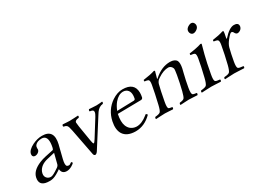

<svg xmlns="http://www.w3.org/2000/svg" viewBox="-20 -1272 2608 1909"><g transform="rotate(-30 1284.5 -318.0)"><path d="M337.9 -211.9 252 -191.9Q165.5 -171.9 139.6 -108.9Q136.2 -100.1 134.8 -91.8Q127.4 -56.2 152.8 -33.7Q169.4 -20 193.4 -20Q216.8 -20 282.7 -65.9Q287.6 -69.3 290 -70.8Q304.2 -81.1 308.1 -95.2ZM297.9 -45.9H295.9L273.4 -30.8Q218.3 5.4 181.2 8.8Q170.4 9.8 158.7 9.8Q53.7 9.8 57.6 -67.4Q58.1 -77.6 60.5 -87.9Q75.7 -159.7 177.2 -201.2Q209.5 -214.4 246.1 -222.2L340.3 -242.2Q345.2 -244.6 350.1 -263.2Q375 -379.4 317.9 -395Q310.5 -397 303.2 -397Q250 -397 226.1 -369.6Q219.2 -360.8 216.8 -352.1Q214.4 -339.4 214.8 -333Q216.3 -326.2 214.4 -315.9Q210.4 -298.3 187.5 -285.6Q174.8 -279.3 162.1 -278.8Q134.3 -278.8 131.8 -304.7Q131.3 -311.5 132.8 -317.9Q141.6 -358.9 207 -391.6Q262.2 -418.5 315.9 -418.9Q456.5 -418.9 418.5 -259.3Q418 -257.3 417.5 -256.8L382.3 -115.2Q365.7 -47.9 384.3 -35.2Q392.6 -30.3 404.3 -29.8Q416 -29.8 432.1 -43.5Q435.1 -45.9 437 -45.9Q444.8 -45.9 447.8 -37.6Q448.2 -34.7 448.2 -33.2Q446.8 -25.4 418.9 -8.8Q387.2 9.8 357.9 9.8Q303.2 9.3 297.9 -45.9Z M850.6 -391.1Q844.7 -402.8 855.5 -414.1Q871.1 -413.6 894 -411.6Q920.9 -409.2 939.5 -409.2Q954.1 -409.2 980 -411.6Q997.6 -413.6 1005.4 -414.1Q1011.2 -402.3 1000.5 -391.1Q955.1 -386.7 924.8 -343.8Q920.9 -337.9 902.3 -309.1L711.9 -9.8Q696.8 10.7 684.1 11.2Q668.5 9.8 664.6 -8.8L606.4 -310.1Q596.7 -362.3 585 -374.5Q571.8 -387.2 547.9 -390.6Q542 -402.3 552.7 -413.6Q569.3 -413.1 593.3 -411.1Q616.7 -409.2 630.4 -409.2Q647.5 -409.2 683.6 -411.1Q713.4 -413.1 728.5 -413.6Q734.4 -401.9 723.6 -390.6Q680.2 -387.2 677.2 -364.3Q676.8 -356 682.6 -315.9L712.9 -131.8Q718.8 -95.7 726.6 -95.7Q735.4 -97.7 754.9 -128.9L871.6 -315.9Q906.2 -371.1 878.4 -384.8Q867.7 -389.6 850.6 -391.1Z M1089.4 -258.8 1283.7 -264.2Q1297.4 -266.1 1300.3 -276.9Q1317.9 -359.9 1269.5 -387.7Q1253.9 -396 1235.4 -396Q1183.1 -396 1136.7 -341.8Q1107.9 -307.1 1089.4 -258.8ZM1317.4 -88.9Q1332 -85.9 1334 -73.2Q1252.4 9.3 1149.4 9.8Q1049.8 8.8 1011.2 -50.8Q978 -104 996.6 -192.9Q1022 -311.5 1119.1 -377.9Q1180.7 -418.9 1240.2 -418.9Q1375.5 -418.9 1376.5 -302.7Q1376.5 -278.3 1370.6 -251Q1365.7 -235.4 1349.1 -233.9L1080.1 -230Q1062.5 -145 1082 -96.2Q1104 -41.5 1160.6 -29.3Q1171.4 -26.9 1181.2 -26.9Q1241.2 -26.9 1306.2 -79.6Q1312 -84.5 1317.4 -88.9Z M1602.5 -340.8Q1689 -418.5 1786.1 -418.9Q1841.3 -418 1859.9 -386.2Q1873 -358.9 1861.3 -301.3Q1858.4 -287.1 1850.6 -257.8Q1831.1 -180.2 1817.9 -104Q1807.1 -41.5 1819.8 -29.3Q1829.6 -21 1863.8 -18.1Q1869.6 -6.8 1858.9 4.9Q1840.3 4.4 1813.5 2.4Q1782.7 0 1762 0Q1741.2 0 1710.9 2.4Q1683.1 4.4 1665 4.9Q1659.2 -6.3 1669.9 -18.1Q1710 -22 1721.2 -34.7Q1733.4 -49.8 1747.1 -104Q1768.1 -188 1782.7 -271Q1792.5 -327.6 1789.6 -340.8Q1789.1 -343.3 1788.1 -345.2Q1775.4 -376.5 1744.6 -378.9Q1688.5 -378.9 1624.5 -335.9Q1614.7 -329.1 1606.4 -323.2Q1588.4 -305.7 1582 -283.2Q1565.9 -222.7 1543.9 -104Q1532.2 -41.5 1543 -29.3Q1551.8 -21 1583 -18.1Q1588.9 -6.3 1578.1 4.9Q1559.6 4.4 1534.7 2.4Q1507.3 0 1487.8 0Q1464.8 0 1429.7 2.4Q1400.9 4.4 1383.8 4.9Q1377.9 -6.8 1388.7 -18.1Q1434.6 -22 1447.3 -34.2Q1461.4 -49.3 1474.1 -104Q1502.9 -224.6 1518.1 -312Q1525.9 -357.4 1512.2 -367.2Q1502 -373.5 1470.2 -377Q1469.2 -388.7 1471.7 -394Q1558.6 -405.8 1603.5 -420.9Q1614.3 -419.4 1613.8 -414.1Q1613.3 -413.1 1593.3 -340.8Q1590.8 -330.6 1597.7 -336.4Q1600.1 -338.4 1602.5 -340.8Z M2097.2 -599.1Q2102.5 -624.5 2134.8 -640.1Q2148.4 -646.5 2159.2 -647Q2186 -647 2195.3 -618.7Q2198.7 -606.4 2196.3 -595.2Q2191.4 -571.3 2162.1 -555.2Q2147.9 -547.4 2134.3 -546.9Q2109.4 -546.9 2099.1 -573.2Q2094.7 -586.4 2097.2 -599.1ZM2079.1 -108.9Q2066.9 -43.5 2079.6 -30.3Q2090.3 -21 2131.8 -18.1Q2137.7 -6.3 2127 4.9Q2107.4 4.4 2077.6 2.4Q2043 0 2020 0Q1996.6 0 1959 2.4Q1927.7 4.4 1909.7 4.9Q1903.8 -6.8 1914.6 -18.1Q1963.4 -22 1976.6 -34.7Q1991.7 -50.8 2005.9 -108.9Q2022 -175.3 2031.7 -220.7Q2037.6 -248.5 2048.3 -307.1Q2056.6 -354.5 2043 -364.3Q2032.2 -371.6 1997.6 -375Q1996.6 -387.2 1999.5 -393.1Q2089.4 -404.8 2138.7 -421.9Q2149.9 -420.9 2149.9 -415Q2149.4 -413.6 2122.1 -311.5Q2111.3 -270.5 2100.6 -219.7Q2095.2 -193.4 2079.1 -108.9Z M2314 -312Q2321.8 -356.4 2306.6 -366.7Q2295.4 -373.5 2265.6 -377Q2262.7 -385.3 2267.1 -394Q2341.3 -403.8 2391.1 -420.9Q2400.4 -419.9 2401.9 -415Q2402.8 -404.8 2390.6 -348.1Q2387.7 -335 2392.1 -335.4Q2394.5 -336.9 2396.5 -338.9Q2466.8 -418 2519.5 -418.9Q2568.8 -418.9 2568.8 -382.8Q2568.8 -377.4 2567.9 -373Q2562 -345.7 2532.7 -333Q2522.5 -329.1 2513.2 -329.1Q2495.6 -329.1 2482.4 -355.5Q2480.5 -358.9 2480 -359.9Q2474.1 -368.7 2461.9 -369.1Q2448.2 -368.2 2408.2 -317.9Q2379.4 -281.2 2370.6 -249Q2354 -186 2339.4 -103Q2329.1 -43.5 2340.8 -30.8Q2351.6 -20.5 2398.9 -17.1Q2405.8 -5.9 2394.5 4.9Q2376.5 4.4 2343.8 2.4Q2304.2 0 2282.7 0Q2261.7 0 2225.1 2.4Q2193.8 4.4 2176.3 4.9Q2169.4 -6.3 2181.2 -17.1Q2228.5 -20 2241.2 -32.7Q2255.4 -47.9 2269.5 -103Q2295.4 -206.5 2314 -312Z"/></g></svg>

Font: Linux Libertine Display Slanted O
Style: Slanted
Weight: 400
Designer: Philipp H. Poll
Foundry: Philipp H. Poll
Version: Version 5.0.9